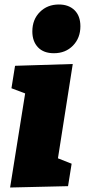

<svg xmlns="http://www.w3.org/2000/svg" viewBox="-20 -829 378 855"><path d="M25 6 92 -413 31 -436 47 -536 304 -544 238 -124 299 -100 283 0ZM220 -592Q174 -592 149 -618.5Q124 -645 124 -689Q124 -742 157.5 -775.5Q191 -809 242 -809Q286 -809 312 -783.5Q338 -758 338 -712Q338 -660 305 -626Q272 -592 220 -592Z"/></svg>

Font: Bitter Black
Style: Italic
Weight: 900
Italic angle: -9°
Designer: Sol Matas, and Bitter project Authors
Foundry: Sol Matas
Version: Version 2.001